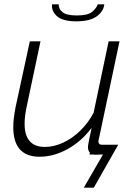

<svg xmlns="http://www.w3.org/2000/svg" viewBox="-20 -710 602 882"><path d="M162 10Q41 10 41 -126Q41 -166 52 -220L117 -520H166L104 -227Q93 -178 93 -142Q93 -35 186 -35Q227 -35 269.5 -54.5Q312 -74 348.5 -109.5Q385 -145 410 -192L479 -520H529L437 -85Q435 -77 433.5 -70Q432 -63 432 -61Q432 -45 449 -45L439 0Q425 1 417 1Q384 -3 384 -34Q384 -38 385 -44.5Q386 -51 389.5 -69Q393 -87 401 -123Q355 -61 291 -25.5Q227 10 162 10ZM331 -612Q269 -612 242.5 -635Q216 -658 219 -690H250Q248 -671 266 -655Q284 -639 333 -639Q381 -639 401 -654Q421 -669 429 -690H459Q456 -658 424.5 -635Q393 -612 331 -612ZM365 152 453 0H391L401 -45H523L411 152Z"/></svg>

Font: Raleway Light
Style: Italic
Weight: 300
Italic angle: -12°
Designer: Matt McInerney, Pablo Impallari, Rodrigo Fuenzalida
Foundry: Matt McInerney, Pablo Impallari, Rodrigo Fuenzalida
Version: Version 4.026